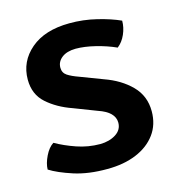

<svg xmlns="http://www.w3.org/2000/svg" viewBox="-90 -641 676 733"><g transform="rotate(-15 247.5 -274.5)"><path d="M24.5 -43.5Q25 -67.5 38.8 -95.8Q52.5 -124 72 -136.5Q107 -116.5 151.8 -101Q196.5 -85.5 244.5 -85.5Q280.5 -86 306 -102.2Q331.5 -118.5 331.5 -147Q331.5 -189 267.5 -210.5L178 -245Q119 -265.5 79.5 -300.8Q40 -336 40 -394.5Q40 -466 95.5 -513.5Q151 -561 248.5 -561.5Q303 -562 356.2 -549Q409.5 -536 446.5 -519Q446.5 -492 435 -465.8Q423.5 -439.5 403.5 -424Q367 -440.5 324.2 -451Q281.5 -461.5 246.5 -461.5Q211.5 -461 191.8 -445.5Q172 -430 172 -406.5Q172 -386 188.2 -375.2Q204.5 -364.5 233 -354.5L321 -321Q385 -298.5 425.5 -257.5Q466 -216.5 466 -156Q466 -103.5 438 -65.5Q410 -27.5 360.5 -7Q311 13.5 246 13.5Q171 14 114 -4.5Q57 -23 24.5 -43.5Z"/></g></svg>

Font: Signika Negative SC SemiBold
Style: Regular
Weight: 600
Designer: Anna Giedryś
Foundry: Anna Giedryś
Version: Version 2.000; ttfautohint (v1.8.3) -l 8 -r 50 -G 200 -x 9 -